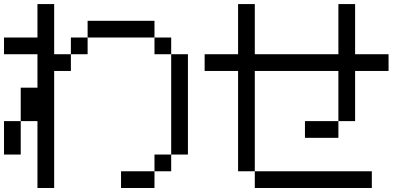

<svg xmlns="http://www.w3.org/2000/svg" viewBox="-20 -937 2040 957"><path d="M0 -166.7V-333.3H83.3V-166.7ZM0 -666.7V-750H166.7V-916.7H250V-666.7H333.3V-583.3H250V0H166.7V-333.3H83.3V-500H166.7V-666.7ZM750 -83.3V-166.7H833.3V-83.3ZM750 0H583.3V-83.3H750ZM750 -833.3V-750H416.7V-833.3ZM750 -750H833.3V-666.7H750ZM916.7 -166.7H833.3V-666.7H916.7ZM333.3 -666.7V-750H416.7V-666.7Z M1750 -916.7V-666.7H1916.7V-583.3H1750V-333.3H1666.7V-583.3H1250V-83.3H1166.7V-583.3H1000V-666.7H1166.7V-916.7H1250V-666.7H1666.7V-916.7ZM1500 -250V-333.3H1666.7V-250ZM1833.3 -83.3V0H1250V-83.3Z"/></svg>

Font: GalmuriMono11 Regular
Style: Regular
Weight: 400
Designer: Lee Minseo (quiple)
Version: Version 2.399;hotconv 1.1.1;makeotfexe 2.6.0 DEVELOPMENT